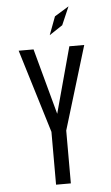

<svg xmlns="http://www.w3.org/2000/svg" viewBox="-60 -944 570 983"><g transform="rotate(-5 225.0 -452.0)"><path d="M187.5 0V-271.5L56.5 -700H133L225 -361L317 -700H393.5L263.5 -271.5V0ZM222 -765.5 257 -859 330.5 -904 290 -810.5Z"/></g></svg>

Font: Trispace Condensed Light
Style: Regular
Weight: 300
Width: 3
Designer: Tyler Finck
Foundry: Etcetera Type Company
Version: Version 1.210; ttfautohint (v1.8.3)